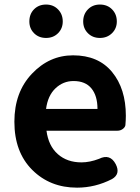

<svg xmlns="http://www.w3.org/2000/svg" viewBox="-20 -820 620 853"><path d="M502 -239.3H186.5Q195.3 -171.9 236.8 -135.3Q278.3 -98.6 341.8 -98.6Q378.9 -98.6 419.9 -114.3Q468.8 -138.7 494.1 -90.8Q516.6 -46.9 477.5 -24.4Q403.3 13.7 322.3 13.7Q202.1 13.7 123 -65.4Q43.9 -144.5 43.9 -279.3Q43.9 -410.2 121.6 -492.2Q199.2 -574.2 304.7 -574.2Q417 -574.2 478 -500Q539.1 -425.8 539.1 -305.7Q539.1 -287.1 537.1 -263.7Q535.2 -253.9 524.9 -246.6Q514.6 -239.3 502 -239.3ZM184.6 -335.9H413.1Q413.1 -394.5 386.2 -427.2Q359.4 -460 306.6 -460Q260.7 -460 226.6 -427.7Q192.4 -395.5 184.6 -335.9ZM110.4 -724.6Q110.4 -757.8 131.3 -778.8Q152.3 -799.8 184.6 -799.8Q216.8 -799.8 237.8 -778.3Q258.8 -756.8 258.8 -724.6Q258.8 -693.4 237.8 -672.4Q216.8 -651.4 184.6 -651.4Q152.3 -651.4 131.3 -672.4Q110.4 -693.4 110.4 -724.6ZM423.8 -799.8Q457 -799.8 478 -778.3Q499 -756.8 499 -724.6Q499 -693.4 477.5 -672.4Q456.1 -651.4 423.8 -651.4Q391.6 -651.4 370.6 -672.4Q349.6 -693.4 349.6 -724.6Q349.6 -756.8 370.6 -778.3Q391.6 -799.8 423.8 -799.8Z"/></svg>

Font: GenSenMaruGothic TW TTF Bold
Style: Regular
Weight: 700
Version: Version 1.301